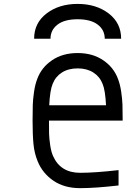

<svg xmlns="http://www.w3.org/2000/svg" viewBox="-20 -947 707 977"><path d="M248 -520.2Q234.4 -488.9 230.5 -411.5H519.5Q515.6 -488.9 502 -520.2Q487.6 -557.3 454.8 -578.1Q421.9 -599 375 -599Q328.1 -599 295.2 -578.1Q262.4 -557.3 248 -520.2ZM580.1 -546.2Q591.1 -518.2 596.7 -480.5Q602.2 -442.7 603.2 -413.7Q604.2 -384.8 604.2 -333.3H229.2Q229.2 -289.1 229.8 -265.3Q230.5 -241.5 235.4 -208.3Q240.2 -175.1 250 -153Q287.8 -67.7 388 -67.7Q463.5 -67.7 583.3 -81.4V-3.3Q464.8 10.4 388 10.4Q307.3 10.4 252 -27.3Q196.6 -65.1 171.9 -125.7Q154.9 -166.7 150.4 -213.5Q145.8 -260.4 145.8 -333.3Q145.8 -384.8 146.8 -413.7Q147.8 -442.7 153.3 -480.5Q158.9 -518.2 169.9 -546.2Q191.4 -604.2 245.1 -640.6Q298.8 -677.1 375 -677.1Q451.2 -677.1 504.9 -640.6Q558.6 -604.2 580.1 -546.2ZM513 -750Q513 -794.3 477.5 -821.6Q442.1 -849 375 -849Q307.9 -849 272.5 -821.6Q237 -794.3 237 -750H153.6Q153.6 -830.1 217.1 -878.6Q280.6 -927.1 375 -927.1Q469.4 -927.1 532.9 -878.6Q596.4 -830.1 596.4 -750Z"/></svg>

Font: Monoid
Style: Regular
Weight: 400
Width: 4
Monospace: yes
Designer: Andreas Larsen (@larsenwork)
Version: Version 0.61